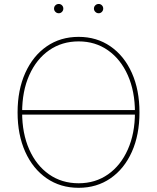

<svg xmlns="http://www.w3.org/2000/svg" viewBox="-20 -919 777 949"><path d="M654.8 -375V-352.5H81.5V-375ZM368.7 9.3Q278.8 9.3 210.7 -37.6Q142.6 -84.5 104.7 -168.7Q66.9 -252.9 66.9 -363.3Q66.9 -474.6 105 -558.8Q143.1 -643.1 210.9 -689.9Q278.8 -736.8 368.7 -736.8Q458 -736.8 525.9 -689.9Q593.8 -643.1 631.6 -558.8Q669.4 -474.6 669.4 -363.3Q669.4 -252.4 631.6 -168.2Q593.8 -84 525.9 -37.4Q458 9.3 368.7 9.3ZM368.7 -13.2Q451.2 -13.2 513.9 -57.1Q576.7 -101.1 611.8 -180.2Q647 -259.3 647 -363.3Q647 -467.8 611.8 -546.9Q576.7 -626 513.9 -670.2Q451.2 -714.4 368.7 -714.4Q286.1 -714.4 223.1 -670.7Q160.2 -627 124.8 -547.9Q89.4 -468.8 89.4 -363.3Q89.4 -259.8 124.3 -180.7Q159.2 -101.6 222.2 -57.4Q285.2 -13.2 368.7 -13.2ZM467.8 -853.5Q458 -853.5 451.2 -860.4Q444.3 -867.2 444.3 -876.5Q444.3 -886.2 451.2 -892.8Q458 -899.4 467.8 -899.4Q477.1 -899.4 483.6 -892.8Q490.2 -886.2 490.2 -876.5Q490.2 -867.2 483.6 -860.4Q477.1 -853.5 467.8 -853.5ZM270.5 -853.5Q260.7 -853.5 253.9 -860.4Q247.1 -867.2 247.1 -876.5Q247.1 -886.2 253.9 -892.8Q260.7 -899.4 270.5 -899.4Q279.8 -899.4 286.4 -892.8Q293 -886.2 293 -876.5Q293 -867.2 286.4 -860.4Q279.8 -853.5 270.5 -853.5Z"/></svg>

Font: Inter 17pt Thin
Style: Regular
Weight: 250
Version: Version 4.001;git-66647c0bb